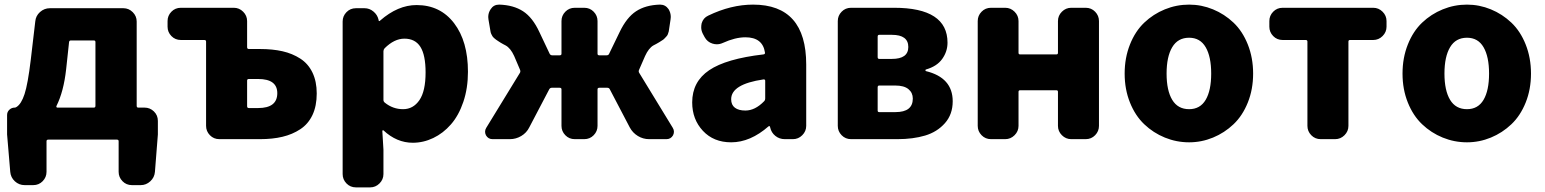

<svg xmlns="http://www.w3.org/2000/svg" viewBox="-20 -603 6694 832"><path d="M287.1 -427.7Q280.3 -427.7 279.3 -420.9L266.6 -302.7Q255.9 -206.1 224.6 -143.6Q223.6 -141.6 224.6 -139.2Q225.6 -136.7 228.5 -136.7H386.7Q393.6 -136.7 393.6 -144.5V-420.9Q393.6 -427.7 386.7 -427.7ZM572.3 -144.5Q572.3 -136.7 579.1 -136.7H606.4Q629.9 -136.7 647 -120.1Q664.1 -103.5 664.1 -79.1V-20.5L651.4 141.6Q649.4 166 631.3 182.6Q613.3 199.2 589.8 199.2H551.8Q527.3 199.2 510.7 182.1Q494.1 165 494.1 141.6V8.8Q494.1 2 486.3 2H189.5Q181.6 2 181.6 8.8V141.6Q181.6 165 165 182.1Q148.4 199.2 124 199.2H86.9Q62.5 199.2 44.4 182.6Q26.4 166 24.4 141.6L10.7 -20.5V-104.5Q10.7 -118.2 20.5 -127.4Q30.3 -136.7 43.9 -136.7Q47.9 -136.7 51.8 -139.6Q72.3 -152.3 86.4 -195.3Q100.6 -238.3 113.3 -343.8L132.8 -509.8Q134.8 -534.2 153.3 -550.8Q171.9 -567.4 196.3 -567.4H514.6Q538.1 -567.4 555.2 -550.3Q572.3 -533.2 572.3 -509.8Z M930.7 0Q906.2 0 889.6 -17.1Q873 -34.2 873 -57.6V-422.9Q873 -429.7 865.2 -429.7H763.7Q739.3 -429.7 722.7 -446.8Q706.1 -463.9 706.1 -487.3V-511.7Q706.1 -535.2 722.7 -552.2Q739.3 -569.3 763.7 -569.3H993.2Q1016.6 -569.3 1033.7 -552.2Q1050.8 -535.2 1050.8 -511.7V-398.4Q1050.8 -390.6 1058.6 -390.6H1106.4Q1161.1 -390.6 1204.1 -380.9Q1247.1 -371.1 1281.2 -349.1Q1315.4 -327.1 1334 -288.6Q1352.5 -250 1352.5 -198.2Q1352.5 -143.6 1334 -104.5Q1315.4 -65.4 1281.2 -43Q1247.1 -20.5 1204.1 -10.3Q1161.1 0 1106.4 0ZM1050.8 -142.6Q1050.8 -134.8 1058.6 -134.8H1098.6Q1181.6 -134.8 1181.6 -199.2Q1181.6 -260.7 1098.6 -260.7H1058.6Q1050.8 -260.7 1050.8 -253.9Z M1522.5 209Q1498 209 1481.4 191.9Q1464.8 174.8 1464.8 151.4V-509.8Q1464.8 -533.2 1481.4 -550.3Q1498 -567.4 1522.5 -567.4H1559.6Q1581.1 -567.4 1598.1 -553.2Q1615.2 -539.1 1620.1 -518.6L1621.1 -513.7Q1621.1 -511.7 1623.5 -511.7Q1626 -511.7 1627 -513.7Q1704.1 -581.1 1785.2 -581.1Q1887.7 -581.1 1947.8 -502.4Q2007.8 -423.8 2007.8 -292Q2007.8 -220.7 1987.8 -161.6Q1967.8 -102.5 1934.1 -64Q1900.4 -25.4 1857.4 -4.9Q1814.5 15.6 1768.6 15.6Q1699.2 15.6 1641.6 -38.1Q1640.6 -39.1 1638.7 -38.1Q1636.7 -37.1 1636.7 -36.1L1641.6 45.9V151.4Q1641.6 174.8 1624.5 191.9Q1607.4 209 1584 209ZM1726.6 -129.9Q1770.5 -129.9 1797.4 -168.9Q1824.2 -208 1824.2 -289.1Q1824.2 -364.3 1801.8 -399.9Q1779.3 -435.5 1732.4 -435.5Q1688.5 -435.5 1646.5 -393.6Q1641.6 -387.7 1641.6 -380.9V-169.9Q1641.6 -163.1 1647.5 -158.2Q1682.6 -129.9 1726.6 -129.9Z M2749 -299.8Q2746.1 -293 2750 -287.1L2895.5 -48.8Q2900.4 -41 2900.4 -32.2Q2900.4 -24.4 2896.5 -16.6Q2886.7 0 2868.2 0H2793Q2766.6 0 2744.1 -13.7Q2721.7 -27.3 2709 -50.8L2622.1 -216.8Q2619.1 -222.7 2611.3 -222.7H2577.1Q2569.3 -222.7 2569.3 -215.8V-57.6Q2569.3 -34.2 2552.7 -17.1Q2536.1 0 2511.7 0H2470.7Q2446.3 0 2429.7 -17.1Q2413.1 -34.2 2413.1 -57.6V-215.8Q2413.1 -222.7 2405.3 -222.7H2371.1Q2364.3 -222.7 2360.4 -216.8L2273.4 -50.8Q2261.7 -27.3 2238.8 -13.7Q2215.8 0 2189.5 0H2114.3Q2095.7 0 2085.9 -16.6Q2082 -24.4 2082 -32.2Q2082 -41 2086.9 -48.8L2233.4 -288.1Q2236.3 -293.9 2233.4 -300.8L2208 -360.4Q2192.4 -394.5 2170.9 -406.2Q2168.9 -407.2 2160.6 -411.6Q2152.3 -416 2149.4 -418Q2146.5 -419.9 2139.6 -424.3Q2132.8 -428.7 2129.4 -431.2Q2126 -433.6 2121.1 -438Q2116.2 -442.4 2113.8 -446.3Q2111.3 -450.2 2108.9 -455.6Q2106.4 -460.9 2105.5 -466.8L2096.7 -518.6Q2095.7 -524.4 2095.7 -529.3Q2095.7 -547.9 2106.4 -563.5Q2119.1 -583 2142.6 -583Q2142.6 -583 2143.6 -583Q2205.1 -581.1 2246.6 -554.2Q2288.1 -527.3 2317.4 -463.9L2362.3 -369.1Q2366.2 -363.3 2373 -363.3H2405.3Q2413.1 -363.3 2413.1 -370.1V-511.7Q2413.1 -535.2 2429.7 -552.2Q2446.3 -569.3 2470.7 -569.3H2511.7Q2536.1 -569.3 2552.7 -552.2Q2569.3 -535.2 2569.3 -511.7V-370.1Q2569.3 -363.3 2577.1 -363.3H2608.4Q2616.2 -363.3 2619.1 -369.1L2665 -463.9Q2695.3 -527.3 2736.3 -554.2Q2777.3 -581.1 2838.9 -583Q2839.8 -583 2840.8 -583Q2863.3 -583 2877 -563.5Q2886.7 -547.9 2886.7 -529.3Q2886.7 -524.4 2885.7 -518.6L2877.9 -466.8Q2876 -460 2874 -454.6Q2872.1 -449.2 2866.7 -443.8Q2861.3 -438.5 2858.4 -435.1Q2855.5 -431.6 2847.2 -426.8Q2838.9 -421.9 2836.4 -419.9Q2834 -418 2823.7 -412.6Q2813.5 -407.2 2811.5 -406.2Q2791 -394.5 2775.4 -360.4Z M3148.4 13.7Q3072.3 13.7 3025.9 -36.1Q2979.5 -85.9 2979.5 -159.2Q2979.5 -249 3053.2 -298.8Q3127 -348.6 3288.1 -367.2Q3295.9 -368.2 3294.9 -375Q3285.2 -441.4 3210 -441.4Q3166 -441.4 3112.3 -417Q3099.6 -411.1 3085.9 -411.1Q3077.1 -411.1 3067.4 -414.1Q3044.9 -420.9 3033.2 -442.4L3025.4 -457Q3018.6 -470.7 3018.6 -484.4Q3018.6 -493.2 3020.5 -502Q3027.3 -525.4 3048.8 -535.2Q3147.5 -583 3243.2 -583Q3473.6 -583 3473.6 -323.2V-57.6Q3473.6 -34.2 3456.5 -17.1Q3439.5 0 3416 0H3380.9Q3357.4 0 3339.8 -14.2Q3322.3 -28.3 3317.4 -50.8L3316.4 -54.7Q3315.4 -56.6 3313.5 -56.6Q3311.5 -56.6 3310.5 -55.7Q3231.4 13.7 3148.4 13.7ZM3210 -124Q3252 -124 3291 -164.1Q3295.9 -168.9 3295.9 -176.8V-252.9Q3295.9 -258.8 3290 -258.8Q3289.1 -258.8 3288.1 -258.8Q3148.4 -238.3 3148.4 -172.9Q3148.4 -148.4 3164.6 -136.2Q3180.7 -124 3210 -124Z M3668 0Q3643.6 0 3627 -17.1Q3610.4 -34.2 3610.4 -57.6V-511.7Q3610.4 -535.2 3627 -552.2Q3643.6 -569.3 3668 -569.3H3854.5Q4085.9 -569.3 4085.9 -418Q4085.9 -379.9 4063 -347.7Q4040 -315.4 3992.2 -301.8Q3990.2 -300.8 3990.2 -298.3Q3990.2 -295.9 3992.2 -294.9Q4108.4 -266.6 4108.4 -164.1Q4108.4 -107.4 4074.7 -69.3Q4041 -31.2 3988.8 -15.6Q3936.5 0 3869.1 0ZM3783.2 -355.5Q3783.2 -347.7 3790 -347.7H3844.7Q3916 -347.7 3916 -399.4Q3916 -452.1 3844.7 -452.1H3790Q3783.2 -452.1 3783.2 -444.3ZM3783.2 -124Q3783.2 -117.2 3790 -117.2H3860.4Q3935.5 -117.2 3935.5 -175.8Q3935.5 -201.2 3916.5 -216.8Q3897.5 -232.4 3859.4 -232.4H3790Q3783.2 -232.4 3783.2 -224.6Z M4274.4 0Q4250 0 4233.4 -17.1Q4216.8 -34.2 4216.8 -57.6V-511.7Q4216.8 -535.2 4233.4 -552.2Q4250 -569.3 4274.4 -569.3H4335.9Q4359.4 -569.3 4376.5 -552.2Q4393.6 -535.2 4393.6 -511.7V-374Q4393.6 -367.2 4400.4 -367.2H4557.6Q4564.5 -367.2 4564.5 -374V-511.7Q4564.5 -535.2 4581.5 -552.2Q4598.6 -569.3 4622.1 -569.3H4684.6Q4709 -569.3 4725.6 -552.2Q4742.2 -535.2 4742.2 -511.7V-57.6Q4742.2 -34.2 4725.6 -17.1Q4709 0 4684.6 0H4622.1Q4598.6 0 4581.5 -17.1Q4564.5 -34.2 4564.5 -57.6V-205.1Q4564.5 -211.9 4557.6 -211.9H4400.4Q4393.6 -211.9 4393.6 -205.1V-57.6Q4393.6 -34.2 4376.5 -17.1Q4359.4 0 4335.9 0Z M5132.8 13.7Q5078.1 13.7 5027.8 -6.8Q4977.5 -27.3 4938.5 -64.5Q4899.4 -101.6 4876.5 -158.7Q4853.5 -215.8 4853.5 -284.2Q4853.5 -352.5 4876.5 -410.2Q4899.4 -467.8 4938.5 -504.9Q4977.5 -542 5027.8 -562.5Q5078.1 -583 5132.8 -583Q5186.5 -583 5236.3 -562.5Q5286.1 -542 5325.2 -504.9Q5364.3 -467.8 5387.2 -410.2Q5410.2 -352.5 5410.2 -284.2Q5410.2 -215.8 5387.2 -158.7Q5364.3 -101.6 5325.2 -64.5Q5286.1 -27.3 5236.3 -6.8Q5186.5 13.7 5132.8 13.7ZM5132.8 -129.9Q5180.7 -129.9 5204.6 -170.4Q5228.5 -210.9 5228.5 -284.2Q5228.5 -357.4 5204.6 -398.4Q5180.7 -439.5 5132.8 -439.5Q5084 -439.5 5059.6 -398.4Q5035.2 -357.4 5035.2 -284.2Q5035.2 -210.9 5059.6 -170.4Q5084 -129.9 5132.8 -129.9Z M5703.1 0Q5678.7 0 5662.1 -17.1Q5645.5 -34.2 5645.5 -57.6V-422.9Q5645.5 -429.7 5637.7 -429.7H5538.1Q5513.7 -429.7 5497.1 -446.8Q5480.5 -463.9 5480.5 -487.3V-511.7Q5480.5 -535.2 5497.1 -552.2Q5513.7 -569.3 5538.1 -569.3H5930.7Q5954.1 -569.3 5971.2 -552.2Q5988.3 -535.2 5988.3 -511.7V-487.3Q5988.3 -463.9 5971.2 -446.8Q5954.1 -429.7 5930.7 -429.7H5830.1Q5823.2 -429.7 5823.2 -422.9V-57.6Q5823.2 -34.2 5806.2 -17.1Q5789.1 0 5765.6 0Z M6336.9 13.7Q6282.2 13.7 6231.9 -6.8Q6181.6 -27.3 6142.6 -64.5Q6103.5 -101.6 6080.6 -158.7Q6057.6 -215.8 6057.6 -284.2Q6057.6 -352.5 6080.6 -410.2Q6103.5 -467.8 6142.6 -504.9Q6181.6 -542 6231.9 -562.5Q6282.2 -583 6336.9 -583Q6390.6 -583 6440.4 -562.5Q6490.2 -542 6529.3 -504.9Q6568.4 -467.8 6591.3 -410.2Q6614.3 -352.5 6614.3 -284.2Q6614.3 -215.8 6591.3 -158.7Q6568.4 -101.6 6529.3 -64.5Q6490.2 -27.3 6440.4 -6.8Q6390.6 13.7 6336.9 13.7ZM6336.9 -129.9Q6384.8 -129.9 6408.7 -170.4Q6432.6 -210.9 6432.6 -284.2Q6432.6 -357.4 6408.7 -398.4Q6384.8 -439.5 6336.9 -439.5Q6288.1 -439.5 6263.7 -398.4Q6239.3 -357.4 6239.3 -284.2Q6239.3 -210.9 6263.7 -170.4Q6288.1 -129.9 6336.9 -129.9Z"/></svg>

Font: Gen Jyuu Gothic Heavy
Style: Bold
Weight: 900
Designer: [Source Han Sans]
Ryoko NISHIZUKA  (kana & ideographs); Paul D. Hunt (Latin, Greek & Cyrillic); Wenlong ZHANG  (bopomofo
Version: Version 1.002.20150607